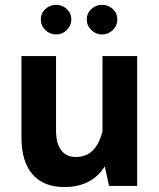

<svg xmlns="http://www.w3.org/2000/svg" viewBox="-20 -763 654 788"><path d="M147.5 -683.2Q147.5 -658 166.1 -639.8Q184.7 -621.5 210.3 -621.5Q236 -621.5 254.3 -639.8Q272.7 -658 272.7 -683.2Q272.7 -708.4 254.3 -725.8Q236 -743.2 210.3 -743.2Q184.7 -743.2 166.1 -725.8Q147.5 -708.4 147.5 -683.2ZM336.1 -683.2Q336.1 -658 354.7 -639.8Q373.3 -621.5 398.8 -621.5Q424.5 -621.5 443.1 -639.8Q461.6 -658 461.6 -683.2Q461.6 -708.4 443.1 -725.8Q424.5 -743.2 398.8 -743.2Q373.3 -743.2 354.7 -725.8Q336.1 -708.4 336.1 -683.2ZM542.9 -532.8H400.6V-123.5L427.5 0H542.9ZM68.1 -197.3Q68.1 -100 113.3 -47.7Q158.6 4.7 244.1 4.7Q331.4 4.7 383 -46.2Q434.6 -97.1 457.1 -204.8L401.3 -227.7Q388.9 -174.4 361.9 -146.6Q334.8 -118.7 292.2 -118.7Q251.9 -118.7 230.9 -146.7Q210 -174.6 210 -227.6V-532.8H68.1Z"/></svg>

Font: Estedad-FD VF
Style: Regular
Weight: 100
Designer: Amin Abedi
Version: Version 7.3